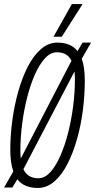

<svg xmlns="http://www.w3.org/2000/svg" viewBox="-24 -921 471 951"><path d="M163 10Q95 10 62 -33L37 8H-4L42 -72Q27 -114 27 -178Q27 -250 37 -324.5Q47 -399 66.5 -468Q86 -537 114 -591.5Q142 -646 179 -678Q216 -710 260 -710Q327 -710 360 -668L385 -710H427L381 -630Q396 -588 396 -522Q396 -450 386.5 -375.5Q377 -301 357.5 -232Q338 -163 310 -108.5Q282 -54 245 -22Q208 10 163 10ZM77 -176Q77 -154 79 -136L330 -620Q310 -662 258 -662Q226 -662 198.5 -632Q171 -602 148.5 -551Q126 -500 110 -436.5Q94 -373 85.5 -305.5Q77 -238 77 -176ZM166 -38Q198 -38 225.5 -68.5Q253 -99 275.5 -150.5Q298 -202 314 -265.5Q330 -329 338.5 -396.5Q347 -464 347 -525Q347 -548 345 -567L92 -83Q113 -38 166 -38ZM241 -739 332 -901H385L282 -739Z"/></svg>

Font: Georama Condensed Light
Style: Italic
Weight: 300
Width: 3
Italic angle: -9°
Designer: Jean-Baptiste Levee
Foundry: Production Type
Version: Version 1.000